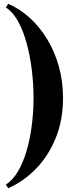

<svg xmlns="http://www.w3.org/2000/svg" viewBox="-20 -820 416 1010"><path d="M23 170 11 151Q48.5 126.5 75.8 79.5Q103 32.5 120.8 -29.5Q138.5 -91.5 147.5 -162.2Q156.5 -233 156.5 -305Q156.5 -377 147.5 -450.8Q138.5 -524.5 120.8 -590.5Q103 -656.5 75.8 -706.5Q48.5 -756.5 11 -780.5L23 -800Q84 -774 136.5 -726.2Q189 -678.5 228.2 -613.8Q267.5 -549 289.5 -470.8Q311.5 -392.5 311.5 -305Q311.5 -188.5 273.2 -94.2Q235 0 169.8 67.2Q104.5 134.5 23 170Z"/></svg>

Font: Bodoni Moda SC 9pt
Style: Bold
Weight: 700
Designer: Owen Earl
Foundry: indestructible type
Version: Version 2.005